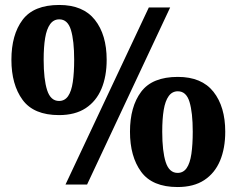

<svg xmlns="http://www.w3.org/2000/svg" viewBox="-20 -744 953 774"><path d="M244 0 580 -714H666L331 0ZM218 -280Q116 -280 71 -341.5Q26 -403 26 -503Q26 -604 71 -664Q116 -724 219 -724Q315 -724 362.5 -664Q410 -604 410 -503Q410 -436 389 -386Q368 -336 325.5 -308Q283 -280 218 -280ZM218 -337Q241 -337 254.5 -356.5Q268 -376 273.5 -413.5Q279 -451 279 -503Q279 -580 266 -623Q253 -666 219 -666Q196 -666 182 -646.5Q168 -627 162 -591Q156 -555 156 -503Q156 -424 170 -380.5Q184 -337 218 -337ZM696 10Q594 10 549 -51.5Q504 -113 504 -213Q504 -314 549 -374Q594 -434 697 -434Q793 -434 840.5 -374Q888 -314 888 -213Q888 -146 867 -96Q846 -46 803.5 -18Q761 10 696 10ZM696 -47Q719 -47 732.5 -66.5Q746 -86 751.5 -123.5Q757 -161 757 -213Q757 -290 744 -333Q731 -376 697 -376Q674 -376 660 -356.5Q646 -337 640 -301Q634 -265 634 -213Q634 -134 648 -90.5Q662 -47 696 -47Z"/></svg>

Font: Noto Serif Khmer Black
Style: Regular
Weight: 900
Version: Version 2.003